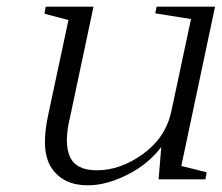

<svg xmlns="http://www.w3.org/2000/svg" viewBox="-20 -537 664 575"><path d="M552 -480 445 -497 449 -517H624L523 -40L599 -21L595 0H455L463 -97Q424 -45 361 -13.5Q298 18 243 18Q170 18 135 -33Q100 -84 125 -196L185 -477L113 -496L117 -517H260L190 -187Q171 -110 189 -68.5Q207 -27 270 -27Q341 -27 408.5 -76Q476 -125 493 -203Z"/></svg>

Font: Afta serif
Style: Italic
Weight: 400
Italic angle: -12°
Designer: parq.ink
Foundry: Oriol Esparraguera Font
Version: Version 1.000